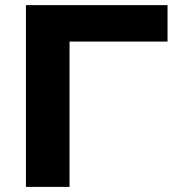

<svg xmlns="http://www.w3.org/2000/svg" viewBox="-20 -731 709 751"><path d="M635.3 -710.9V-568.4H252V0H81.5V-710.9Z"/></svg>

Font: Bert Sans Black
Style: Regular
Weight: 900
Designer: Christian Robertson, Adam Twardoch, & Cristiano Sobral
Foundry: Google
Version: Version 12.135;January 10, 2020;FontCreator 12.0.0.2547 64-b